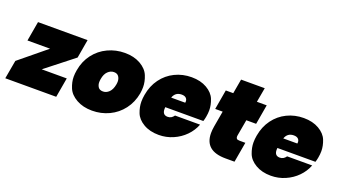

<svg xmlns="http://www.w3.org/2000/svg" viewBox="-60 -1193 2980 1693"><g transform="rotate(20 1429.5 -346.5)"><path d="M295 -184H530L498 0H20L51 -174L302 -380H90L122 -564H587L557 -390Z M835 7Q750 7 688 -28Q626 -63 604 -116.5Q582 -170 582 -220Q582 -249 588 -282Q603 -370 653 -435.5Q703 -501 777.5 -536Q852 -571 937 -571Q1022 -571 1083.5 -536Q1145 -501 1167 -447Q1189 -393 1189 -342Q1189 -313 1184 -282Q1168 -194 1118 -128.5Q1068 -63 994 -28Q920 7 835 7ZM869 -185Q900 -185 925 -209.5Q950 -234 959 -282Q962 -298 962 -311Q962 -338 948 -358.5Q934 -379 903 -379Q872 -379 846.5 -354.5Q821 -330 813 -282Q810 -265 810 -251Q810 -225 823.5 -205Q837 -185 869 -185Z M1801 -287Q1797 -264 1790 -243H1433Q1432 -234 1432 -226Q1432 -170 1481 -170Q1517 -170 1539 -203H1774Q1751 -143 1704.5 -95.5Q1658 -48 1594.5 -20.5Q1531 7 1461 7Q1377 7 1317.5 -28Q1258 -63 1238 -115.5Q1218 -168 1218 -217Q1218 -248 1224 -282Q1239 -370 1287 -435.5Q1335 -501 1407 -536Q1479 -571 1563 -571Q1647 -571 1706.5 -536.5Q1766 -502 1786.5 -450Q1807 -398 1807 -349Q1807 -320 1801 -287ZM1585 -340Q1586 -347 1586 -353Q1586 -372 1572.5 -384.5Q1559 -397 1532 -397Q1473 -397 1453 -340Z M2204 -189 2171 0H2087Q1890 0 1890 -167Q1890 -196 1896 -231L1922 -379H1852L1884 -564H1954L1978 -700H2200L2176 -564H2268L2236 -379H2144L2117 -227Q2116 -220 2116 -215Q2116 -204 2122.5 -196.5Q2129 -189 2151 -189Z M2853 -287Q2849 -264 2842 -243H2485Q2484 -234 2484 -226Q2484 -170 2533 -170Q2569 -170 2591 -203H2826Q2803 -143 2756.5 -95.5Q2710 -48 2646.5 -20.5Q2583 7 2513 7Q2429 7 2369.5 -28Q2310 -63 2290 -115.5Q2270 -168 2270 -217Q2270 -248 2276 -282Q2291 -370 2339 -435.5Q2387 -501 2459 -536Q2531 -571 2615 -571Q2699 -571 2758.5 -536.5Q2818 -502 2838.5 -450Q2859 -398 2859 -349Q2859 -320 2853 -287ZM2637 -340Q2638 -347 2638 -353Q2638 -372 2624.5 -384.5Q2611 -397 2584 -397Q2525 -397 2505 -340Z"/></g></svg>

Font: Fz Poppins Black
Style: Italic
Weight: 900
Italic angle: -10°
Designer: Ninad Kale (Devanagari), Jonny Pinhorn (Latin)
Foundry: Indian Type Foundry
Version: Vit hóa bi Vntype.Com & FontZin.Com